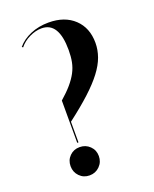

<svg xmlns="http://www.w3.org/2000/svg" viewBox="-136 -787 703 875"><g transform="rotate(-20 216.0 -349.5)"><path d="M55 -646Q79 -675 119 -692Q159 -709 207 -709Q285 -709 331 -665.5Q377 -622 377 -549Q377 -515 365 -481.5Q353 -448 326 -412.5Q299 -377 255.5 -337Q212 -297 149 -249V-149H143V-354Q175 -382 195.5 -406Q216 -430 228.5 -453.5Q241 -477 246 -502.5Q251 -528 251 -560Q251 -695 168 -695Q139 -695 109 -680.5Q79 -666 60 -642ZM78 -59Q78 -88 97.5 -107.5Q117 -127 146 -127Q175 -127 195 -107.5Q215 -88 215 -59Q215 -30 195 -10Q175 10 146 10Q117 10 97.5 -10Q78 -30 78 -59Z"/></g></svg>

Font: Moniqa Black Display
Style: Regular
Weight: 900
Designer: Rajesh Rajput
Foundry: Rajesh Rajput
Version: Version 1.000